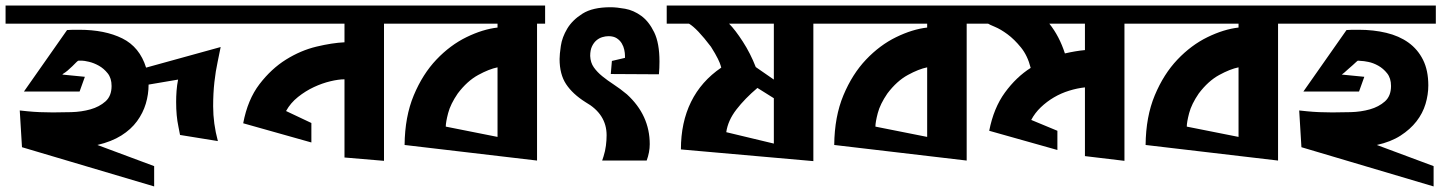

<svg xmlns="http://www.w3.org/2000/svg" viewBox="-23 -577 5180 690"><path d="M801 -557V-492H-3V-557ZM511 -273Q511 -238 501 -204.5Q491 -171 469.5 -141.5Q448 -112 413 -90Q378 -68 327 -56L531 20V93L56 -48L48 -180L77 -177Q97 -175 120 -174Q143 -173 167 -173Q197 -173 233.5 -174Q270 -175 302 -184Q334 -193 356 -212.5Q378 -232 378 -268Q378 -296 364 -313.5Q350 -331 332 -341Q314 -351 296.5 -355Q279 -359 272 -359H259Q257 -359 251 -353Q245 -347 237 -339Q229 -331 220 -323.5Q211 -316 204 -312L201 -309L282 -301L263 -248H63L218 -469L239 -470H262Q354 -470 416.5 -439Q479 -408 502 -334L770 -408L759 -354Q752 -322 747.5 -282Q743 -242 743 -195Q743 -133 760 -70L624 -92L618 -123Q610 -160 610 -211Q610 -230 611.5 -250.5Q613 -271 617 -291Z M798 -492V-557H1386V-492H1357V1L1215 -11V-292Q1194 -292 1164.5 -285Q1135 -278 1105 -264Q1075 -250 1048 -228.5Q1021 -207 1005 -178L1096 -135V-65L851 -134Q867 -219 909.5 -274.5Q952 -330 1005 -363Q1058 -396 1114.5 -409.5Q1171 -423 1215 -425V-492Z M1936 -492H1907V0L1431 -56Q1432 -158 1464 -234.5Q1496 -311 1545.5 -363Q1595 -415 1653.5 -443.5Q1712 -472 1765 -478V-492H1381V-557H1936ZM1765 -85V-335Q1735 -329 1695.5 -307.5Q1656 -286 1622 -241Q1596 -203 1587.5 -170.5Q1579 -138 1579 -122Z M2301 0H2141L2146 -15Q2152 -34 2154.5 -53.5Q2157 -73 2157 -91Q2157 -167 2081 -210Q2035 -239 2011.5 -274.5Q1988 -310 1988 -365Q1988 -381 1992.5 -412Q1997 -443 2015.5 -474Q2034 -505 2070.5 -528Q2107 -551 2171 -551Q2193 -551 2223.5 -545.5Q2254 -540 2281.5 -520Q2309 -500 2328 -461Q2347 -422 2347 -356Q2347 -345 2346.5 -333Q2346 -321 2345 -310L2172 -311L2176 -358L2223 -369V-377Q2223 -386 2220.5 -398Q2218 -410 2211.5 -421Q2205 -432 2193.5 -439.5Q2182 -447 2164 -447Q2153 -447 2141.5 -443.5Q2130 -440 2120.5 -432Q2111 -424 2104.5 -410.5Q2098 -397 2098 -376Q2099 -352 2111 -335Q2123 -318 2141.5 -303Q2160 -288 2183 -273Q2206 -258 2230 -238Q2312 -163 2312 -59Q2312 -30 2301 0Z M2928 -492H2900V2L2424 -40Q2424 -137 2460.5 -211Q2497 -285 2569 -334L2567 -341Q2565 -349 2557 -365.5Q2549 -382 2532 -409Q2482 -475 2453 -492H2373V-557H2928ZM2699 -261Q2654 -223 2623.5 -183.5Q2593 -144 2587 -102L2758 -61V-224ZM2758 -492H2597Q2619 -470 2646.5 -427.5Q2674 -385 2693 -336L2758 -291Z M3480 -492H3451V0L2975 -56Q2976 -158 3008 -234.5Q3040 -311 3089.5 -363Q3139 -415 3197.5 -443.5Q3256 -472 3309 -478V-492H2925V-557H3480ZM3309 -85V-335Q3279 -329 3239.5 -307.5Q3200 -286 3166 -241Q3140 -203 3131.5 -170.5Q3123 -138 3123 -122Z M4018 1 3876 -16V-263Q3848 -260 3819 -251Q3790 -242 3764.5 -227Q3739 -212 3717.5 -191.5Q3696 -171 3683 -146L3777 -107V-38L3532 -107Q3548 -189 3588.5 -244.5Q3629 -300 3681 -333Q3670 -377 3646 -406.5Q3622 -436 3597.5 -454Q3573 -472 3552.5 -480.5Q3532 -489 3528 -492H3476V-557H4047V-492H4018ZM3804 -385Q3843 -394 3876 -397V-492H3748Q3784 -447 3804 -385Z M4599 -492H4570V0L4094 -56Q4095 -158 4127 -234.5Q4159 -311 4208.5 -363Q4258 -415 4316.5 -443.5Q4375 -472 4428 -478V-492H4044V-557H4599ZM4428 -85V-335Q4398 -329 4358.5 -307.5Q4319 -286 4285 -241Q4259 -203 4250.5 -170.5Q4242 -138 4242 -122Z M5129 20V93L4654 -48L4646 -180L4675 -177Q4695 -175 4718 -174Q4741 -173 4765 -173Q4795 -173 4831.5 -174Q4868 -175 4900 -184Q4932 -193 4954 -212.5Q4976 -232 4976 -268Q4976 -296 4962 -313.5Q4948 -331 4930 -341Q4912 -351 4894.5 -354.5Q4877 -358 4869 -358L4857 -359Q4856 -359 4851 -354.5Q4846 -350 4838.5 -343Q4831 -336 4822.5 -329Q4814 -322 4808 -316L4799 -309L4880 -301L4861 -248H4661L4816 -469L4837 -470H4860Q4913 -470 4959 -459Q5005 -448 5038.5 -424Q5072 -400 5091 -362Q5110 -324 5110 -270Q5110 -237 5100 -203.5Q5090 -170 5067.5 -141Q5045 -112 5010 -89.5Q4975 -67 4925 -56ZM5137 -557V-492H4595V-557Z"/></svg>

Font: Shorif Bongobondhu ANSI V1
Style: Regular
Weight: 400
Designer: Shorif Uddin Shishir, Shorif art & Design, e-mail : shorifart@gmail.com, facebook : Shorif2001
Foundry: Lipighor Font Foundry
Version: Designed by Shorif Uddin Shishir | Developed by Niladri Shek